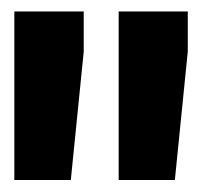

<svg xmlns="http://www.w3.org/2000/svg" viewBox="-20 -770 355 327"><path d="M100.6 -463.4H4.4V-750.5H122.6V-682.1ZM277.8 -463.4H182.1V-750.5H299.8V-682.1Z"/></svg>

Font: Heebo Black
Style: Regular
Weight: 900
Designer: Oded Ezer
Foundry: Meir Sadan
Version: Version 2.001; ttfautohint (v1.5.14-ce02) -l 8 -r 50 -G 200 